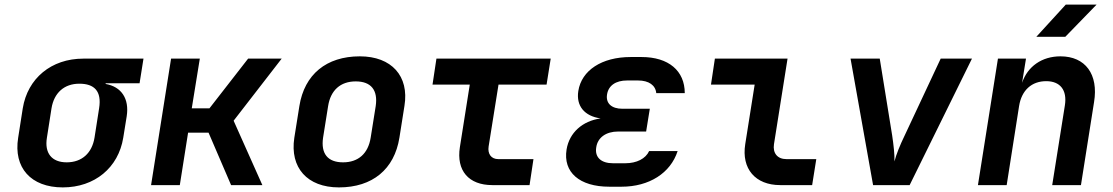

<svg xmlns="http://www.w3.org/2000/svg" viewBox="-20 -805 4840 835"><path d="M253 10C392 10 495 -76 516 -206L531 -299C543 -376 508 -428 439 -440L440 -443H587L604 -550H342C203 -550 100 -464 79 -334L59 -206C38 -76 114 10 253 10ZM270 -99C205 -99 173 -139 184 -206L204 -334C215 -401 259 -441 325 -441C390 -441 423 -409 411 -334L391 -206C380 -139 336 -99 270 -99Z M637 0H762L798 -228H887L985 0H1121L996 -280L1205 -550H1059L891 -334H814L849 -550H724Z M1454 10C1600 10 1695 -69 1717 -206L1739 -345C1760 -474 1683 -560 1545 -560C1399 -560 1304 -481 1282 -344L1260 -206C1240 -76 1316 10 1454 10ZM1472 -99C1405 -99 1375 -137 1385 -206L1407 -344C1418 -413 1461 -451 1527 -451C1594 -451 1624 -413 1614 -344L1592 -206C1581 -137 1538 -99 1472 -99Z M2121 0H2283L2300 -113H2147C2116 -113 2100 -136 2105 -168L2148 -437H2357L2375 -550H1878L1861 -437H2023L1980 -165C1964 -63 2018 0 2121 0Z M2683 7C2803 7 2896 -52 2927 -148H2803C2788 -115 2749 -95 2699 -95H2646C2594 -95 2566 -121 2573 -164C2579 -207 2616 -233 2668 -233H2790L2806 -332H2687C2639 -332 2614 -356 2620 -394C2626 -433 2658 -455 2707 -455H2755C2802 -455 2831 -434 2834 -400H2958C2958 -497 2888 -557 2770 -557H2723C2597 -557 2509 -499 2495 -409C2485 -344 2522 -300 2592 -290C2513 -279 2456 -228 2444 -155C2428 -56 2500 7 2630 7Z M3373 0H3512L3530 -113H3400C3361 -113 3340 -139 3346 -178L3405 -550H3089L3072 -437H3262L3221 -178C3204 -71 3265 0 3373 0Z M3777 0H3936L4207 -550H4071L3914 -215C3895 -176 3877 -132 3870 -103C3871 -132 3866 -176 3860 -216L3806 -550H3679Z M4487 -645H4613L4749 -785H4615ZM4233 0H4358L4412 -344C4423 -413 4467 -452 4530 -452C4590 -452 4622 -414 4611 -346L4556 0H4681L4738 -361C4758 -482 4700 -560 4592 -560C4511 -560 4449 -516 4425 -445L4442 -550H4320Z"/></svg>

Font: JetBrains Mono
Style: Bold Italic
Weight: 558
Italic angle: -9°
Monospace: yes
Designer: Philipp Nurullin, Konstantin Bulenkov
Foundry: JetBrains
Version: Version 2.305